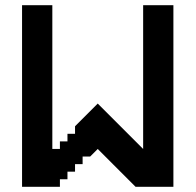

<svg xmlns="http://www.w3.org/2000/svg" viewBox="-20 -720 754 740"><path d="M531.7 -700V-145.9L356.7 -320.9L269.2 -233.4V-204.2H240V-175H210.9V-145.9H181.7V-700H65V0H210.9V-29.2H240V-58.4H269.2V-87.5H298.4V-116.7H327.5L356.7 -145.9L415 -87.5L502.5 0H648.3V-700Z"/></svg>

Font: Stepalange
Style: Regular
Weight: 400
Designer: Szymon Furjan
Version: Version 1.005;Fontself Maker 3.5.8